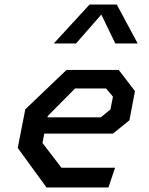

<svg xmlns="http://www.w3.org/2000/svg" viewBox="-20 -830 660 850"><path d="M186 0H460L489.5 -87.5H252L168 -197L176 -238.5H480L553 -297.5L577.5 -426.5L505.5 -520.5H274.5L92 -346L58.5 -175ZM190.5 -310.5 191.5 -316.5 312.5 -438.5H449.5L480 -402L469 -345.5L426 -310.5ZM218 -637.5H316.5L428.5 -765.5L490.5 -637.5H589.5L497 -810H376.5Z"/></svg>

Font: Monaspace Krypton Medium
Style: Italic
Weight: 500
Italic angle: -11°
Designer: Riley Cran & the Lettermatic Team
Foundry: Lettermatic
Version: Version 1.101 (Monaspace Krypton)